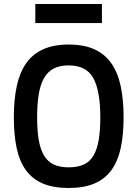

<svg xmlns="http://www.w3.org/2000/svg" viewBox="-20 -926 687 957"><path d="M322 -92Q367 -92 397.5 -106Q428 -120 446 -150.5Q464 -181 472 -228.5Q480 -276 480 -342Q480 -472 445.5 -536Q411 -600 322 -600Q277 -600 247 -584Q217 -568 199 -536Q181 -504 173 -455.5Q165 -407 165 -342Q165 -276 173 -229Q181 -182 199 -151.5Q217 -121 247 -106.5Q277 -92 322 -92ZM322 11Q246 11 194 -11Q142 -33 109.5 -77.5Q77 -122 63 -188Q49 -254 49 -342Q49 -429 63.5 -496.5Q78 -564 110 -610Q142 -656 194.5 -680Q247 -704 322 -704Q398 -704 450 -680.5Q502 -657 534.5 -611Q567 -565 581.5 -497.5Q596 -430 596 -342Q596 -253 581.5 -187Q567 -121 534.5 -77Q502 -33 450 -11Q398 11 322 11ZM156 -906H488V-811H156Z"/></svg>

Font: Panefresco 750wt
Style: Regular
Weight: 750
Foundry: Campivisivi & Chank Co
Version: Version 1.000